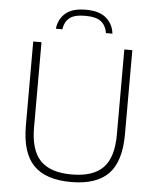

<svg xmlns="http://www.w3.org/2000/svg" viewBox="-62 -990 858 1052"><g transform="rotate(5 367.5 -464.0)"><path d="M368 9Q228.5 9 161.8 -59.5Q95 -128 95 -277.5V-740H140.5V-271.5Q140.5 -146.5 195.5 -89.5Q250.5 -32.5 368 -32.5Q486 -32.5 541 -89.5Q596 -146.5 596 -271.5V-740H640V-277.5Q640 -128 573.8 -59.5Q507.5 9 368 9ZM212.5 -820.5Q218 -872.5 255 -905.5Q292 -938.5 367 -938.5Q442.5 -938.5 480.2 -905.2Q518 -872 523.5 -820.5H488Q482 -860 455.2 -882.5Q428.5 -905 367 -905Q305.5 -905 279.5 -882.5Q253.5 -860 248 -820.5Z"/></g></svg>

Font: Encode Sans Semi Expanded ExtraLight
Style: Regular
Weight: 200
Width: 6
Designer: Multiple Designers
Foundry: Impallari Type
Version: Version 3.000; ttfautohint (v1.8.3) -l 8 -r 50 -G 200 -x 14 